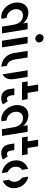

<svg xmlns="http://www.w3.org/2000/svg" viewBox="1159 -1865 718 3076"><g transform="rotate(90 1518.0 -327.0)"><path d="M376.5 -183 407 0H514L449 -410.5H343.5L355.5 -334.5C329.5 -379.5 257 -422.5 181.5 -422.5C91 -422.5 20 -360 20 -246C20 -104.5 129 12 250 12C260.5 12 270.5 11 280.5 9.5L267 -74.5C193 -74.5 127 -146 127 -228C127 -290.5 165 -336 228.5 -336C308.5 -336 360 -282 376.5 -183Z M603 -534C639 -536 665 -568.5 659.5 -604.5C653.5 -642.5 619.5 -667.5 582.5 -665.5C548 -663.5 522 -630.5 527.5 -594.5C533 -558.5 567.5 -531.5 603 -534ZM568 -410.5 633 0H739.5L674.5 -410.5Z M1106.5 -410.5 1138.5 -209 1170.5 -8.5C1233.5 -41 1260.5 -106.5 1246.5 -195.5L1212.5 -410.5ZM795 -410.5 829 -195.5C847.5 -79 929 2.5 1048.5 11L1034 -79.5C972.5 -90 943.5 -143.5 932.5 -209L900.5 -410.5Z M1284 -410.5 1298.5 -320.5H1583L1568.5 -410.5H1467L1440.5 -579H1334.5L1361 -410.5ZM1395 -197.5 1408 -116C1422 -28 1480 12 1549.5 12C1598.5 12 1643 -5.5 1652.5 -17L1600.5 -94.5C1599.5 -93 1596 -90 1590 -85.5C1583.5 -81 1574.5 -79 1563 -79C1535 -79 1515.5 -101.5 1509 -145L1501 -197.5Z M2019.5 -183 2050 0H2157L2092 -410.5H1986.5L1998.5 -334.5C1972.5 -379.5 1900 -422.5 1824.5 -422.5C1734 -422.5 1663 -360 1663 -246C1663 -104.5 1772 12 1893 12C1903.5 12 1913.5 11 1923.5 9.5L1910 -74.5C1836 -74.5 1770 -146 1770 -228C1770 -290.5 1808 -336 1871.5 -336C1951.5 -336 2003 -282 2019.5 -183Z M2167.5 -410.5 2182 -320.5H2466.5L2452 -410.5H2350.5L2324 -579H2218L2244.5 -410.5ZM2278.5 -197.5 2291.5 -116C2305.5 -28 2363.5 12 2433 12C2482 12 2526.5 -5.5 2536 -17L2484 -94.5C2483 -93 2479.5 -90 2473.5 -85.5C2467 -81 2458 -79 2446.5 -79C2418.5 -79 2399 -101.5 2392.5 -145L2384.5 -197.5Z M2859.5 -113 2876 -12C2947.5 -40.5 2995 -103.5 2995 -189C2995 -303 2919 -399 2809.5 -422.5L2827 -320C2866 -296.5 2892 -250.5 2892 -194C2892 -160 2880 -132 2859.5 -113ZM2548.5 -231C2548.5 -112.5 2632.5 -12.5 2753.5 2.5L2738.5 -92C2687.5 -110 2651 -160.5 2651 -225.5C2651 -267 2669 -302.5 2701.5 -322L2686 -417C2607 -392.5 2548.5 -325.5 2548.5 -231Z"/></g></svg>

Font: Font.Observer
Style: Regular
Weight: 500
Italic angle: 9°
Version: Version 1.001;FEAKit 1.0